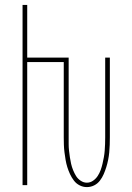

<svg xmlns="http://www.w3.org/2000/svg" viewBox="-20 -755 540 783"><path d="M334 8Q319 8 305 1Q291 -6 281.5 -18.5Q272 -31 265.5 -45Q259 -59 254.5 -73.5Q250 -88 247.5 -103Q245 -118 243 -133.5Q241 -149 240.5 -164.5Q240 -180 240 -195V-502H91V0H72V-735H91V-520H260V-195Q260 -181 260 -167.5Q260 -154 261.5 -140.5Q263 -127 265 -113.5Q267 -100 270 -87Q273 -74 278 -61.5Q283 -49 290 -37.5Q297 -26 309 -18Q321 -10 334 -10Q348 -10 359.5 -18Q371 -26 378.5 -37.5Q386 -49 390.5 -61.5Q395 -74 398 -87Q401 -100 403.5 -113.5Q406 -127 407 -140.5Q408 -154 408.5 -167.5Q409 -181 409 -195V-520H428V-195Q428 -180 427.5 -164.5Q427 -149 425.5 -133.5Q424 -118 421 -103Q418 -88 413.5 -73.5Q409 -59 403 -45Q397 -31 387.5 -18.5Q378 -6 364 1Q350 8 334 8Z"/></svg>

Font: Iosevka Thin
Style: Regular
Weight: 100
Monospace: yes
Designer: Belleve Invis
Foundry: Belleve Invis
Version: Version 32.5.0; ttfautohint (v1.8.4)